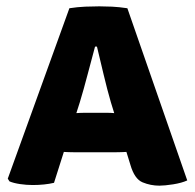

<svg xmlns="http://www.w3.org/2000/svg" viewBox="-20 -577 616 606"><path d="M212 -96.5Q204 -96.5 196.5 -96.8Q189 -97 181.5 -97.5L150.5 0Q136 3.5 119 5.2Q102 7 83.5 7Q63.5 7 43.2 4Q23 1 10 -4.5L4.5 -13L199 -551Q225 -555 249.2 -556Q273.5 -557 293.5 -557Q312 -557 333.5 -556Q355 -555 382 -551L571 -7.5Q553.5 0.5 526.5 4.8Q499.5 9 483 9Q455.5 9 430 -1.5Q404.5 -12 391.5 -57L379 -97.5Q371 -97 363.5 -96.8Q356 -96.5 347.5 -96.5ZM232 -254.5 221 -220Q228.5 -220.5 236 -220.8Q243.5 -221 251.5 -221H314Q321.5 -221 327.8 -220.8Q334 -220.5 340.5 -220L330 -254Q318.5 -293.5 307 -342Q295.5 -390.5 286 -430H280Q269.5 -392 256.8 -343Q244 -294 232 -254.5Z"/></svg>

Font: Signika SC
Style: Bold
Weight: 700
Designer: Anna Giedryś
Foundry: Anna Giedryś
Version: Version 2.000; ttfautohint (v1.8.3) -l 8 -r 50 -G 200 -x 9 -